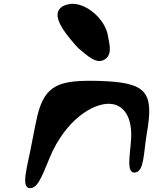

<svg xmlns="http://www.w3.org/2000/svg" viewBox="-20 -966 815 994"><path d="M147 -237C124 -108 83 9 137 8C184 7 207 -85 253 -185C344 -370 485 -441 563 -427C617 -418 664 -366 659 -252C655 -169 630 -64 681 -73C727 -81 723 -174 740 -275C778 -491 740 -539 497 -547C288 -553 214 -529 174 -369C165 -332 157 -288 147 -237ZM279 -900C269 -853 326 -781 386 -716C431 -680 482 -625 529 -663C562 -693 546 -739 536 -794C512 -885 403 -966 327 -942C300 -936 283 -919 279 -900Z"/></svg>

Font: Venom Sans
Style: BdObl
Weight: 700
Version: Version 1.001